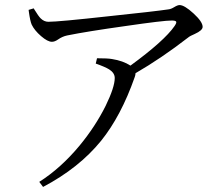

<svg xmlns="http://www.w3.org/2000/svg" viewBox="-20 -713 839 758"><path d="M150 25 135 5Q220 -49 294 -138Q356 -213 397 -295Q433 -369 433 -405Q433 -425 411 -439Q395 -449 358 -462L363 -483Q405 -483 422 -480Q466 -473 495 -454Q629 -552 669 -610Q678 -623 675.5 -627.5Q673 -632 658 -632Q625 -632 474 -610Q324 -589 245 -573Q226 -569 209 -557Q196 -548 185 -548Q168 -548 142 -570.5Q116 -593 105 -616Q99 -630 94 -666Q93 -671 93 -674L113 -680Q114 -678 116 -675Q132 -649 140 -641Q154 -627 171 -627Q211 -627 410 -649Q591 -668 645 -676Q655 -677 668 -685Q681 -693 689 -693Q708 -693 744 -660Q780 -627 780 -607Q780 -593 749 -579Q730 -571 723 -565Q617 -483 515 -424Q515 -417 512 -409Q458 -255 379 -157Q292 -50 150 25Z"/></svg>

Font: GenRyuMin TW R
Style: Regular
Weight: 400
Version: Version 1.501;PS 1;hotconv 16.6.51;makeotf.lib2.5.65220